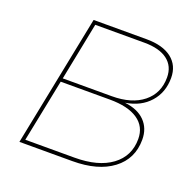

<svg xmlns="http://www.w3.org/2000/svg" viewBox="-123 -829 979 959"><g transform="rotate(20 366.5 -349.5)"><path d="M649 -220Q649 -118 571 -59Q493 0 357 0H76L216 -699H497Q584 -699 631.5 -662Q679 -625 679 -559Q679 -482 632.5 -429.5Q586 -377 505 -364Q574 -356 611.5 -318Q649 -280 649 -220ZM171 -372H431Q537 -372 598 -421Q659 -470 659 -554Q659 -614 616 -646.5Q573 -679 493 -679H232ZM629 -216Q629 -282 577 -317.5Q525 -353 428 -353H167L100 -20H361Q487 -20 558 -72.5Q629 -125 629 -216Z"/></g></svg>

Font: TypoPRO Montserrat
Style: Italic
Weight: 250
Italic angle: -11.3°
Designer: Julieta Ulanovsky
Foundry: Julieta Ulanovsky
Version: Version 6.001